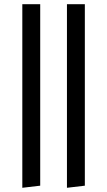

<svg xmlns="http://www.w3.org/2000/svg" viewBox="-20 -750 510 912"><path d="M86 142 171 132V-730H86ZM298 142 383 132V-730H298Z"/></svg>

Font: Arima Koshi Medium
Style: Regular
Weight: 500
Designer: Joana Correia and Natanael Gama
Foundry: NDISCOVER
Version: Version 1.019;PS 001.019;hotconv 1.0.88;makeotf.lib2.5.64775